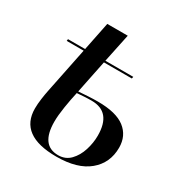

<svg xmlns="http://www.w3.org/2000/svg" viewBox="-154 -764 854 894"><g transform="rotate(30 273.0 -317.0)"><path d="M271 10Q73 10 73 -135Q73 -159 77 -187.5Q81 -216 85 -235L135 -481H44L45 -491H137L168 -644H278L246 -491H396L394 -481H244L208 -304Q234 -306 260.5 -307.5Q287 -309 311 -309Q410 -309 457 -272.5Q504 -236 504 -172Q504 -90 444 -40Q384 10 271 10ZM275 0Q314 0 339.5 -26.5Q365 -53 377.5 -92.5Q390 -132 390 -171Q390 -298 284 -298Q261 -298 240 -296.5Q219 -295 206 -294Q197 -255 189.5 -207.5Q182 -160 182 -127Q182 0 275 0Z"/></g></svg>

Font: Noto Serif Display Medium
Style: Italic
Weight: 500
Italic angle: -12°
Designer: Monotype Design Team
Foundry: Monotype Imaging Inc.
Version: Version 2.009